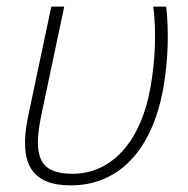

<svg xmlns="http://www.w3.org/2000/svg" viewBox="-20 -550 567 580"><path d="M194 10C335 10 438 -91 473 -282C489 -372 490 -461 482 -530H443C452 -462 450 -369 434 -283C403 -113 311 -25 199 -25C98 -25 79 -78 105 -203L174 -530H135L65 -199C34 -50 80 10 194 10Z"/></svg>

Font: Noto Sans ExtraLight
Style: Italic
Weight: 200
Italic angle: -12°
Designer: Monotype Design Team
Foundry: Monotype Imaging Inc.
Version: Version 2.013